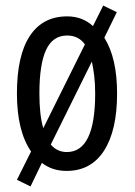

<svg xmlns="http://www.w3.org/2000/svg" viewBox="-20 -606 485 692"><path d="M402 -269Q402 -136 355 -63Q308 10 220 10Q168 10 131 -19L90 66L41 42L92 -60Q41 -134 41 -269Q41 -406 87.5 -476.5Q134 -547 222 -547Q277 -547 315 -512L352 -586L401 -562L356 -470Q402 -397 402 -269ZM122 -269Q122 -191 136 -144L286 -446Q263 -478 222 -478Q170 -478 146 -426Q122 -374 122 -269ZM323 -269Q323 -305 319.5 -333.5Q316 -362 311 -384L163 -85Q186 -58 221 -58Q323 -58 323 -269Z"/></svg>

Font: Noto Sans Bengali UI ExtraCondensed
Style: Regular
Weight: 400
Width: 2
Designer: Jelle Bosma - Monotype Design Team
Foundry: Monotype Imaging Inc.
Version: Version 2.003; ttfautohint (v1.8.4.7-5d5b)